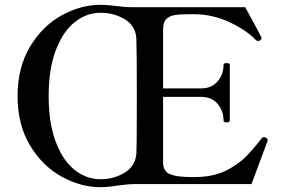

<svg xmlns="http://www.w3.org/2000/svg" viewBox="-20 -763 1171 797"><path d="M1091 -182 1090 -177Q1079 -145 1053 -77L1024 1H537Q516 1 470 7Q428 14 397 14Q315 14 235.5 -30Q156 -74 104.5 -159.5Q53 -245 53 -364Q53 -483 104.5 -569Q156 -655 235.5 -699Q315 -743 397 -743Q414 -743 435 -741Q456 -739 464 -738Q499 -733 526 -733H537H998Q1061 -618 1065 -608L1066 -604Q1066 -600 1059 -595Q1055 -593 1051 -593Q1046 -593 1042 -597Q1000 -640 931.5 -671.5Q863 -703 790 -704H769Q728 -704 705.5 -700.5Q683 -697 670 -683.5Q657 -670 657 -641V-396H741H817Q860 -397 884 -426Q908 -455 908 -495Q908 -501 921 -501Q934 -501 934 -495V-263Q934 -255 921 -255Q908 -255 908 -263Q908 -302 884 -331Q860 -360 817 -361H741H657V-91Q657 -56 678.5 -43.5Q700 -31 745 -29Q757 -28 782 -28Q804 -28 815 -29Q877 -33 924.5 -58Q972 -83 1003 -115Q1034 -147 1067 -190Q1070 -194 1075 -194Q1079 -194 1083 -192Q1091 -188 1091 -182ZM548 -366Q548 -547 546 -603Q543 -656 498 -683Q453 -710 398 -710Q339 -710 290 -671Q241 -632 211.5 -554Q182 -476 182 -364Q182 -252 211.5 -174Q241 -96 290 -57.5Q339 -19 398 -19Q452 -19 497 -46Q542 -73 546 -125Q548 -154 548 -366Z"/></svg>

Font: Shippori Mincho SemiBold
Style: Regular
Weight: 600
Designer: FONTDASU
Foundry: FONTDASU / Google Inc. / but / Adobe
Version: Version 3.110; ttfautohint (v1.8.3)